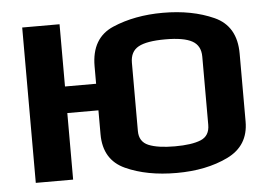

<svg xmlns="http://www.w3.org/2000/svg" viewBox="-49 -724 1116 799"><g transform="rotate(-5 509.0 -324.5)"><path d="M356 -178V-278H226V0H70V-649H226V-389H356V-462Q356 -580 448 -619.5Q540 -659 658 -659Q780 -659 871 -618Q962 -577 962 -462V-178Q962 -77 872 -33.5Q782 10 658 10Q534 10 445 -30.5Q356 -71 356 -178ZM806 -178V-463Q806 -509 771 -528.5Q736 -548 659 -548Q581 -548 546.5 -529Q512 -510 512 -463V-178Q512 -133 550.5 -117Q589 -101 660 -101Q731 -101 768.5 -116.5Q806 -132 806 -178Z"/></g></svg>

Font: Play
Style: Bold
Weight: 700
Designer: Jonas Hecksher (Cyrillic expansion: Cyreal)
Foundry: Jonas Hecksher, Playtype, e-types AS
Version: Version 2.101; ttfautohint (v1.5.65-e2d9)